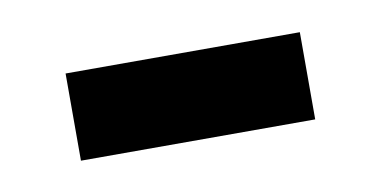

<svg xmlns="http://www.w3.org/2000/svg" viewBox="-28 -403 356 180"><g transform="rotate(-10 150.0 -312.5)"><path d="M39 -354V-271H262V-354Z"/></g></svg>

Font: Noto Serif Sinhala Condensed Medium
Style: Regular
Weight: 500
Width: 3
Designer: Jelle Bosma - Monotype Design Team
Foundry: Monotype Imaging Inc.
Version: Version 2.007